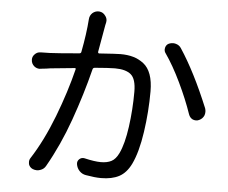

<svg xmlns="http://www.w3.org/2000/svg" viewBox="-55 -846 1110 933"><g transform="rotate(5 500.0 -379.0)"><path d="M344.7 -740.2Q345.7 -758.8 359.4 -771.5Q372.1 -782.2 387.7 -782.2Q389.6 -782.2 392.6 -782.2Q411.1 -780.3 421.9 -764.6Q430.7 -753.9 430.7 -740.2Q430.7 -736.3 429.7 -731.4Q427.7 -724.6 426.8 -718.8Q407.2 -607.4 403.3 -585.9Q403.3 -583 404.8 -581.1Q406.2 -579.1 409.2 -579.1Q493.2 -585 512.7 -585Q547.9 -585 575.2 -577.1Q602.5 -569.3 626 -551.3Q649.4 -533.2 661.6 -499.5Q673.8 -465.8 673.8 -417Q673.8 -318.4 659.2 -218.3Q644.5 -118.2 616.2 -59.6Q593.8 -13.7 558.6 4.9Q523.4 23.4 470.7 23.4Q440.4 23.4 396.5 15.6Q377.9 12.7 364.7 -1Q351.6 -14.6 348.6 -34.2Q346.7 -48.8 357.4 -58.6Q368.2 -68.4 382.8 -65.4Q432.6 -53.7 462.9 -53.7Q494.1 -53.7 514.6 -64.5Q535.2 -75.2 549.8 -105.5Q572.3 -152.3 584 -236.8Q595.7 -321.3 595.7 -408.2Q595.7 -470.7 570.3 -492.2Q544.9 -513.7 492.2 -513.7Q462.9 -513.7 393.6 -507.8Q385.7 -506.8 383.8 -500Q352.5 -375 307.1 -247.6Q261.7 -120.1 200.2 -12.7Q191.4 3.9 172.9 9.8Q165 12.7 156.2 12.7Q146.5 12.7 136.7 8.8Q121.1 2 116.2 -13.7Q115.2 -19.5 115.2 -24.4Q115.2 -35.2 121.1 -43.9Q179.7 -134.8 227.1 -257.8Q274.4 -380.9 301.8 -492.2Q302.7 -494.1 301.3 -496.6Q299.8 -499 296.9 -498Q219.7 -490.2 178.7 -486.3Q175.8 -485.4 159.7 -483.4Q143.6 -481.4 133.8 -480.5Q129.9 -479.5 127 -479.5Q113.3 -479.5 101.6 -488.3Q85.9 -501 85.9 -521.5Q85.9 -536.1 96.7 -546.9Q108.4 -559.6 126 -559.6Q138.7 -559.6 169.9 -560.5Q200.2 -561.5 313.5 -571.3Q321.3 -572.3 322.3 -579.1Q339.8 -669.9 344.7 -740.2ZM730.5 -608.4Q724.6 -616.2 724.6 -627Q724.6 -630.9 725.6 -634.8Q729.5 -650.4 743.2 -656.2Q752.9 -660.2 762.7 -660.2Q769.5 -660.2 776.4 -658.2Q793.9 -653.3 802.7 -638.7Q875 -529.3 945.3 -358.4Q948.2 -349.6 948.2 -341.3Q948.2 -333 945.3 -324.2Q938.5 -307.6 921.9 -299.8Q914.1 -295.9 906.2 -295.9Q898.4 -295.9 890.6 -298.8Q876 -305.7 870.1 -322.3Q845.7 -393.6 807.6 -473.1Q769.5 -552.7 730.5 -608.4Z"/></g></svg>

Font: Gen Jyuu Gothic Regular
Style: Regular
Weight: 400
Designer: [Source Han Sans]
Ryoko NISHIZUKA  (kana & ideographs); Paul D. Hunt (Latin, Greek & Cyrillic); Wenlong ZHANG  (bopomofo
Version: Version 1.002.20150607